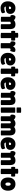

<svg xmlns="http://www.w3.org/2000/svg" viewBox="2956 -3705 759 6711"><g transform="rotate(90 3335.5 -349.5)"><path d="M423 -27Q360 10 261 10Q162 10 94 -57.5Q26 -125 26 -244.5Q26 -364 91.5 -437Q157 -510 257 -510Q357 -510 411.5 -459Q466 -408 466 -335Q466 -173 280 -173H211Q211 -143 227.5 -131.5Q244 -120 276 -120Q346 -120 409 -152Q410 -153 418 -138Q442 -95 442 -65.5Q442 -36 423 -27ZM298 -316Q298 -358 257 -358Q238 -358 224.5 -346.5Q211 -335 211 -313V-282H265Q298 -282 298 -316Z M740 -6Q740 1 668 1Q568 -2 568 -10V-334H542Q516 -334 508 -378Q506 -391 506 -404Q506 -435 518 -466Q536 -510 574 -510Q612 -510 642 -492Q672 -474 682 -456Q745 -510 832 -510Q919 -510 958 -463Q997 -416 997 -309V-9Q997 3 911.5 3Q826 3 826 -9V-298Q826 -348 791 -348Q781 -348 763 -339.5Q745 -331 740 -327Z M1312 -6Q1312 6 1228 6Q1128 2 1128 -7V-361H1077Q1057 -361 1057 -430Q1057 -448 1060.5 -474Q1064 -500 1075 -500H1128V-588Q1128 -608 1212.5 -608Q1297 -608 1297 -592V-528L1298 -500H1383Q1400 -500 1400 -430Q1400 -360 1383 -360H1312Z M1669 -1Q1669 6 1578 6Q1487 4 1487 -2V-334H1460Q1444 -334 1434.5 -353.5Q1425 -373 1425 -402Q1425 -510 1489 -510Q1534 -510 1564 -482.5Q1594 -455 1594 -420Q1615 -461 1650.5 -485.5Q1686 -510 1723 -510Q1781 -510 1793 -480Q1796 -472 1796 -456.5Q1796 -441 1786.5 -401Q1777 -361 1767 -343Q1757 -325 1755 -325Q1753 -325 1736.5 -332.5Q1720 -340 1707 -340Q1669 -340 1669 -280Z M2224 -27Q2161 10 2062 10Q1963 10 1895 -57.5Q1827 -125 1827 -244.5Q1827 -364 1892.5 -437Q1958 -510 2058 -510Q2158 -510 2212.5 -459Q2267 -408 2267 -335Q2267 -173 2081 -173H2012Q2012 -143 2028.5 -131.5Q2045 -120 2077 -120Q2147 -120 2210 -152Q2211 -153 2219 -138Q2243 -95 2243 -65.5Q2243 -36 2224 -27ZM2099 -316Q2099 -358 2058 -358Q2039 -358 2025.5 -346.5Q2012 -335 2012 -313V-282H2066Q2099 -282 2099 -316Z M2562 -6Q2562 6 2478 6Q2378 2 2378 -7V-361H2327Q2307 -361 2307 -430Q2307 -448 2310.5 -474Q2314 -500 2325 -500H2378V-588Q2378 -608 2462.5 -608Q2547 -608 2547 -592V-528L2548 -500H2633Q2650 -500 2650 -430Q2650 -360 2633 -360H2562Z M3078 -27Q3015 10 2916 10Q2817 10 2749 -57.5Q2681 -125 2681 -244.5Q2681 -364 2746.5 -437Q2812 -510 2912 -510Q3012 -510 3066.5 -459Q3121 -408 3121 -335Q3121 -173 2935 -173H2866Q2866 -143 2882.5 -131.5Q2899 -120 2931 -120Q3001 -120 3064 -152Q3065 -153 3073 -138Q3097 -95 3097 -65.5Q3097 -36 3078 -27ZM2953 -316Q2953 -358 2912 -358Q2893 -358 2879.5 -346.5Q2866 -335 2866 -313V-282H2920Q2953 -282 2953 -316Z M3395 -6Q3395 1 3323 1Q3223 -2 3223 -10V-334H3197Q3171 -334 3163 -378Q3161 -391 3161 -404Q3161 -435 3173 -466Q3191 -510 3229 -510Q3267 -510 3297 -492Q3327 -474 3337 -456Q3400 -510 3487 -510Q3574 -510 3613 -463Q3652 -416 3652 -309V-9Q3652 3 3566.5 3Q3481 3 3481 -9V-298Q3481 -348 3446 -348Q3436 -348 3418 -339.5Q3400 -331 3395 -327Z M3920 -6Q3920 2 3828.5 2Q3737 2 3737 -5V-496Q3737 -503 3828.5 -503Q3920 -503 3920 -497ZM3920 -556Q3920 -549 3828.5 -549Q3737 -549 3737 -555V-699Q3737 -709 3828.5 -709Q3920 -709 3920 -703Z M4463 -5Q4463 2 4377.5 2Q4292 2 4292 -7V-298Q4292 -348 4259 -348Q4242 -348 4214 -326V-6Q4214 4 4128.5 4Q4043 4 4043 -7V-334H4018Q3985 -334 3985 -403Q3985 -434 3997 -466Q4013 -510 4049 -510Q4085 -510 4118.5 -491Q4152 -472 4159 -455Q4221 -510 4296.5 -510Q4372 -510 4418 -463Q4472 -510 4548 -510Q4713 -510 4713 -309V-5Q4713 2 4627.5 2Q4542 2 4542 -7V-298Q4542 -348 4509 -348Q4491 -348 4463 -326Z M5176 -27Q5113 10 5014 10Q4915 10 4847 -57.5Q4779 -125 4779 -244.5Q4779 -364 4844.5 -437Q4910 -510 5010 -510Q5110 -510 5164.5 -459Q5219 -408 5219 -335Q5219 -173 5033 -173H4964Q4964 -143 4980.5 -131.5Q4997 -120 5029 -120Q5099 -120 5162 -152Q5163 -153 5171 -138Q5195 -95 5195 -65.5Q5195 -36 5176 -27ZM5051 -316Q5051 -358 5010 -358Q4991 -358 4977.5 -346.5Q4964 -335 4964 -313V-282H5018Q5051 -282 5051 -316Z M5493 -6Q5493 1 5421 1Q5321 -2 5321 -10V-334H5295Q5269 -334 5261 -378Q5259 -391 5259 -404Q5259 -435 5271 -466Q5289 -510 5327 -510Q5365 -510 5395 -492Q5425 -474 5435 -456Q5498 -510 5585 -510Q5672 -510 5711 -463Q5750 -416 5750 -309V-9Q5750 3 5664.5 3Q5579 3 5579 -9V-298Q5579 -348 5544 -348Q5534 -348 5516 -339.5Q5498 -331 5493 -327Z M6065 -6Q6065 6 5981 6Q5881 2 5881 -7V-361H5830Q5810 -361 5810 -430Q5810 -448 5813.5 -474Q5817 -500 5828 -500H5881V-588Q5881 -608 5965.5 -608Q6050 -608 6050 -592V-528L6051 -500H6136Q6153 -500 6153 -430Q6153 -360 6136 -360H6065Z M6246.5 -59Q6184 -128 6184 -250Q6184 -372 6246.5 -441Q6309 -510 6415 -510Q6521 -510 6583 -441Q6645 -372 6645 -250Q6645 -128 6583 -59Q6521 10 6415 10Q6309 10 6246.5 -59ZM6415.5 -343Q6359 -343 6359 -251Q6359 -159 6415.5 -159Q6472 -159 6472 -251Q6472 -343 6415.5 -343Z"/></g></svg>

Font: Lilita One
Style: Regular
Weight: 400
Designer: Juan Montoreano
Foundry: Juan Montoreano
Version: Version 1.002